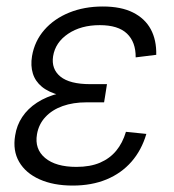

<svg xmlns="http://www.w3.org/2000/svg" viewBox="-20 -558 533 588"><path d="M202.6 10.3Q143.6 10.3 101.1 -8.8Q58.6 -27.8 38.6 -62.3Q18.6 -96.7 26.4 -143.1Q31.2 -174.3 48.1 -199.7Q64.9 -225.1 93.3 -243.7Q121.6 -262.2 161.1 -272.2Q200.7 -282.2 251 -282.2H304.7L298.8 -244.6H244.6Q204.1 -244.6 171.9 -233.2Q139.6 -221.7 119.1 -199.7Q98.6 -177.7 93.3 -147Q85.4 -101.6 118.2 -74.2Q150.9 -46.9 213.9 -46.9Q256.3 -46.9 286.4 -59.8Q316.4 -72.8 335.9 -96.4Q355.5 -120.1 365.7 -154.3L428.2 -147.9Q413.6 -98.1 382.6 -62.7Q351.6 -27.3 306.2 -8.5Q260.7 10.3 202.6 10.3ZM249 -256.8Q199.2 -256.8 164.1 -266.1Q128.9 -275.4 108.4 -292.2Q87.9 -309.1 80.6 -333Q73.2 -356.9 78.1 -386.2Q85.9 -432.1 115.7 -466.3Q145.5 -500.5 191.7 -519.3Q237.8 -538.1 294.9 -538.1Q350.6 -538.1 387.2 -519.8Q423.8 -501.5 441.7 -468.5Q459.5 -435.5 458.5 -390.1L395.5 -382.3Q396 -429.2 368.9 -455.1Q341.8 -481 285.6 -481Q228 -481 188.7 -454.6Q149.4 -428.2 142.6 -385.7Q136.7 -346.7 165 -323.5Q193.4 -300.3 256.3 -300.3H307.6L300.8 -256.8Z"/></svg>

Font: Inter 24pt Light
Style: Italic
Weight: 300
Italic angle: -9.3988°
Designer: Rasmus Andersson
Foundry: rsms
Version: Version 4.001;git-66647c0bb